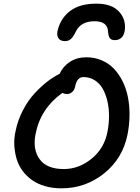

<svg xmlns="http://www.w3.org/2000/svg" viewBox="-20 -1026 769 1056"><path d="M509.8 -1005.9Q592.3 -1005.9 632.1 -964.8Q671.9 -923.8 667 -865.2Q664.1 -834.5 649.2 -819.8Q634.3 -805.2 611.8 -805.2Q593.3 -805.2 584.7 -815.4Q576.2 -825.7 574.2 -853Q571.3 -909.2 500 -909.2Q424.3 -909.2 397 -852.1Q382.8 -822.8 369.6 -811.3Q356.4 -799.8 337.9 -799.8Q310.1 -799.8 300 -818.1Q290 -836.4 298.8 -865.2Q316.9 -930.7 369.4 -968.3Q421.9 -1005.9 509.8 -1005.9ZM317.9 9.8Q269.5 9.8 228.5 -2Q187.5 -13.7 157.5 -34.7Q127.4 -55.7 105.2 -85Q83 -114.3 72.3 -149.2Q61.5 -184.1 58.8 -223.9Q56.2 -263.7 65.9 -306.2Q78.1 -366.2 106.7 -420.7Q135.3 -475.1 171.4 -513.7Q207.5 -552.2 241.9 -578.6Q276.4 -605 308.1 -620.1Q325.7 -660.2 364 -685.5Q402.3 -710.9 455.1 -710.9Q500.5 -710.9 539.3 -694.3Q578.1 -677.7 606.2 -648.4Q634.3 -619.1 654.3 -578.9Q674.3 -538.6 683.6 -491.5Q692.9 -444.3 692.4 -391.6Q691.9 -338.9 681.2 -285.2Q654.8 -154.3 552.5 -72.3Q450.2 9.8 317.9 9.8ZM175.8 -290Q158.7 -204.6 198 -150.4Q237.3 -96.2 331.1 -96.2Q413.6 -96.2 483.4 -152.8Q553.2 -209.5 570.8 -299.8Q579.6 -344.2 579.6 -387.9Q579.6 -431.6 570.6 -470.2Q561.5 -508.8 544.7 -538.3Q527.8 -567.9 500.5 -585Q473.1 -602.1 439 -602.1Q404.3 -602.1 394 -553.2Q390.6 -532.2 377.7 -520.5Q364.7 -508.8 348.1 -508.8Q334.5 -508.8 323.2 -515.1Q203.6 -430.2 175.8 -290Z"/></svg>

Font: Shantell Sans Normal
Style: Italic
Weight: 500
Italic angle: -11.31°
Designer: Stephen Nixon, Anya Danilova, Shantell Martin
Foundry: Arrow Type
Version: Version 1.006;[559af2be0]